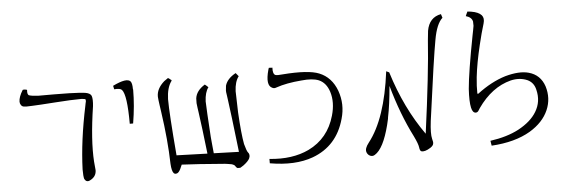

<svg xmlns="http://www.w3.org/2000/svg" viewBox="-46 -1069 2858 968"><g transform="rotate(-5 1382.5 -585.0)"><path d="M76 -730Q77 -731 81 -731Q85 -731 87 -731Q98 -730 98 -727Q96 -707 104 -701Q116 -696 151 -694Q177 -694 229.5 -694Q282 -694 308 -693Q371 -691 388 -688Q414 -684 420 -670Q426 -653 422 -617Q396 -447 403 -339Q403 -332 405 -317Q407 -302 407 -295Q407 -262 374 -246Q356 -237 346 -256Q342 -269 342 -304Q347 -449 384 -624Q384 -627 386 -634.5Q388 -642 388.5 -645.5Q389 -649 387 -656Q384 -657 380.5 -657.5Q377 -658 372 -658.5Q367 -659 365 -659Q318 -659 233 -653Q148 -647 118 -646Q113 -646 104.5 -645.5Q96 -645 88.5 -645Q81 -645 75 -646Q66 -647 60.5 -655Q55 -663 55 -672Q55 -696 76 -730Z M536 -693 532 -711Q604 -746 622 -725Q630 -715 630 -686L631 -683Q631 -602 616 -513H599Q599 -659 575 -686Q566 -696 536 -693Z M811 -726Q814 -725 817.5 -722Q821 -719 822 -718Q832 -713 826 -708Q804 -677 802 -620Q802 -548 820 -334Q846 -333 898 -331.5Q950 -330 976 -329Q960 -469 950 -538Q949 -546 946.5 -562.5Q944 -579 943.5 -587Q943 -595 944 -611Q949 -650 993 -677Q996 -675 1001.5 -670Q1007 -665 1010 -662Q992 -638 990 -592Q991 -552 1000 -412Q1001 -403 1003.5 -373.5Q1006 -344 1008 -328Q1029 -327 1071.5 -326Q1114 -325 1135 -324Q1111 -531 1103 -586Q1103 -590 1099.5 -611.5Q1096 -633 1096.5 -637Q1097 -641 1099 -662Q1109 -697 1153 -721Q1156 -718 1160 -712.5Q1164 -707 1167 -704Q1147 -678 1145 -630L1148 -522Q1154 -414 1164 -361Q1174 -325 1179 -319Q1192 -305 1183 -286Q1176 -272 1152 -254Q1151 -254 1142.5 -248Q1134 -242 1132.5 -243Q1131 -244 1122 -243Q1117 -244 1112.5 -251Q1108 -258 1106 -259Q1100 -263 1092.5 -265Q1085 -267 1074.5 -268Q1064 -269 1060 -270Q913 -282 842 -285Q832 -259 823 -249Q818 -243 810.5 -242Q803 -241 798 -246Q788 -257 786 -294Q783 -415 762 -559Q761 -566 757 -593.5Q753 -621 752 -636Q751 -677 791 -712Q810 -725 811 -726Z M1340 -732Q1338 -700 1352 -694Q1362 -691 1389 -694Q1519 -704 1573 -682Q1635 -657 1661 -587Q1686 -517 1665 -445Q1628 -310 1503 -264Q1412 -231 1285 -253V-275Q1401 -263 1485 -303Q1586 -352 1618 -465Q1637 -531 1620 -585Q1605 -632 1568 -648Q1536 -661 1480 -655Q1404 -649 1352 -631Q1340 -626 1331 -631Q1297 -645 1319 -724L1322 -733Z M2210 -927 2216 -908Q2185 -880 2171 -800Q2155 -715 2112 -395Q2104 -330 2111 -304Q2116 -287 2114 -280Q2113 -270 2098 -260Q2068 -241 2051 -247Q2044 -250 2042 -267Q2040 -285 2020 -326Q1961 -442 1920 -589Q1912 -494 1899 -432L1898 -424L1891 -394Q1861 -276 1816 -249Q1802 -240 1787 -250Q1778 -257 1775 -267Q1769 -285 1791 -313Q1880 -426 1910 -664L1925 -657V-656Q1982 -472 2081 -333Q2122 -636 2133 -801Q2137 -842 2138 -849Q2150 -916 2210 -927ZM1796 -349V-348ZM1796 -347 1795 -346V-347ZM1795 -346V-345Q1795 -344 1794.5 -344Q1794 -344 1794 -343Q1794 -344 1794.5 -344Q1795 -344 1795 -345ZM1794 -343V-341V-342ZM1794 -341V-339V-340ZM1793 -337V-336Z M2343 -926V-927V-928Q2351 -928 2363 -926Q2400 -920 2415 -903Q2428 -888 2420 -861Q2406 -816 2392 -757Q2370 -666 2362 -595Q2357 -548 2358 -513Q2359 -509 2363 -511Q2434 -565 2506 -587Q2578 -607 2625 -594Q2684 -578 2704 -518Q2723 -456 2698 -398Q2672 -338 2604 -297Q2526 -251 2407 -244Q2406 -248 2405 -256Q2404 -264 2403 -269Q2488 -281 2547 -312Q2612 -347 2640 -394Q2671 -445 2656 -505Q2648 -542 2616 -557Q2577 -574 2531 -563Q2434 -538 2364 -438Q2363 -436 2360 -431.5Q2357 -427 2355 -424Q2353 -421 2349.5 -419Q2346 -417 2342 -417Q2326 -417 2320 -444Q2313 -475 2317 -539Q2324 -622 2360 -809Q2361 -816 2364.5 -831.5Q2368 -847 2368.5 -854Q2369 -861 2368 -876Q2363 -898 2334 -906Q2335 -909 2338 -915.5Q2341 -922 2343 -926Z"/></g></svg>

Font: Miso
Style: Regular
Weight: 400
Version: Version 1.1